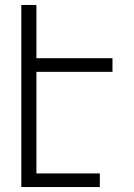

<svg xmlns="http://www.w3.org/2000/svg" viewBox="-20 -755 540 775"><path d="M66 0V-735H127V-520H434V-465H127V-55H383V0Z"/></svg>

Font: Iosevka Fixed Light
Style: Regular
Weight: 300
Monospace: yes
Designer: Belleve Invis
Foundry: Belleve Invis
Version: Version 32.3.0